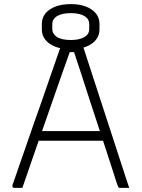

<svg xmlns="http://www.w3.org/2000/svg" viewBox="-20 -916 690 936"><path d="M147 -277H439Q447 -277 455 -277Q463 -277 470 -277L492 -287L498 -257L503 -230H158Q155 -230 152.5 -231.5Q150 -233 148.5 -235.5Q147 -238 147 -241ZM89 0Q79 0 69.5 0Q60 0 49 0Q46 0 43.5 -2Q41 -4 40.5 -7Q40 -10 41 -14Q58 -64 75.5 -113.5Q93 -163 110 -213Q127 -263 144.5 -312.5Q162 -362 179.5 -411.5Q197 -461 214 -511Q231 -561 248.5 -610.5Q266 -660 283 -710Q305 -710 329.5 -710Q354 -710 370 -710Q374 -710 376.5 -708.5Q379 -707 380 -704.5Q381 -702 382 -699Q408 -619 434 -539Q460 -459 486 -379.5Q512 -300 538 -220Q564 -140 590 -60Q595 -45 600 -30Q605 -15 610 0Q599 0 588 0Q577 0 566 0Q562 0 559.5 -1.5Q557 -3 555.5 -7Q554 -11 551 -18Q535 -68 513.5 -134.5Q492 -201 467.5 -275Q443 -349 419 -423Q395 -497 374 -562Q353 -627 337 -674L353 -662H308L324 -673Q307 -626 285.5 -565Q264 -504 239.5 -433.5Q215 -363 189 -288.5Q163 -214 137.5 -140.5Q112 -67 89 0ZM325 -896Q368 -896 399 -884Q430 -872 447.5 -850.5Q465 -829 465 -799V-773Q465 -743 447.5 -721.5Q430 -700 399 -688Q368 -676 325 -676Q282 -676 250.5 -688Q219 -700 201.5 -721.5Q184 -743 184 -773V-799Q184 -829 201.5 -850.5Q219 -872 250.5 -884Q282 -896 325 -896ZM325 -852Q283 -852 259 -838Q235 -824 235 -798V-774Q235 -762 241 -752.5Q247 -743 258 -735Q270 -728 287 -724.5Q304 -721 325 -721Q367 -721 391 -735Q415 -749 415 -774V-798Q415 -810 410 -819.5Q405 -829 394 -836Q383 -844 365.5 -848Q348 -852 325 -852Z"/></svg>

Font: Recursive Sans Linear Light
Style: Regular
Weight: 300
Version: Version 1.085